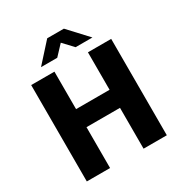

<svg xmlns="http://www.w3.org/2000/svg" viewBox="-187 -951 1029 1087"><g transform="rotate(-30 327.5 -407.0)"><path d="M66 0V-630H218V-385H437V-630H589V0H437V-267H218V0ZM277 -814H386L501 -690H391L331 -754L271 -690H165Z"/></g></svg>

Font: Mukta Vaani ExtraBold
Style: Regular
Weight: 800
Designer: Noopur Datye, Girish Dalvi, Yashodeep Gholap, Pallavi Karambelkar
Foundry: Ek Type
Version: Version 2.538;PS 1.000;hotconv 16.6.51;makeotf.lib2.5.65220;